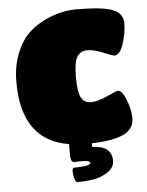

<svg xmlns="http://www.w3.org/2000/svg" viewBox="-54 -633 653 852"><g transform="rotate(-5 272.5 -207.0)"><path d="M279 84 250 85Q234 85 234 54V4Q25 -30 25 -290Q25 -362 48 -418.5Q71 -475 104 -506Q137 -537 180 -557Q249 -589 318 -589Q434 -589 479.5 -571Q525 -553 525 -510Q525 -467 509.5 -418.5Q494 -370 469 -370Q461 -370 420.5 -387Q380 -404 350.5 -404Q321 -404 305.5 -380.5Q290 -357 290 -289.5Q290 -222 304 -197.5Q318 -173 347.5 -173Q377 -173 421 -193Q465 -213 470 -213Q489 -213 506.5 -168Q524 -123 524 -88Q524 -37 475 -15Q426 7 335 9V25Q422 28 422 94Q422 125 392 144.5Q362 164 328.5 169.5Q295 175 257 175Q249 175 244 159.5Q239 144 239 127Q239 110 247 110Q321 110 321 94Q321 84 279 84Z"/></g></svg>

Font: Titan One
Style: Regular
Weight: 400
Designer: Rodrigo Fuenzalida
Foundry: Rodrigo Fuenzalida
Version: Version 1.001